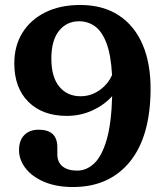

<svg xmlns="http://www.w3.org/2000/svg" viewBox="-20 -736 663 772"><path d="M273.5 16Q206.5 16 157.8 -4.8Q109 -25.5 82.8 -59.5Q56.5 -93.5 56.5 -132.5Q56.5 -171.5 77.8 -193Q99 -214.5 135.5 -214.5Q210.5 -214.5 210.5 -144V-115.5Q210.5 -84 231.5 -67Q252.5 -50 290.5 -50Q328 -50 358.8 -79Q389.5 -108 408.8 -173.8Q428 -239.5 431 -349.5Q400 -314.5 352 -292.2Q304 -270 248.5 -270Q151 -270 94.2 -326.5Q37.5 -383 37.5 -481Q37.5 -552 70.5 -604.8Q103.5 -657.5 163 -686.8Q222.5 -716 302.5 -716Q393.5 -716 457.2 -674.5Q521 -633 553.8 -556Q586.5 -479 585.5 -372.5Q583.5 -184 500.8 -84Q418 16 273.5 16ZM186.5 -500.5Q186.5 -426 218.5 -387.5Q250.5 -349 304 -349Q345.5 -349 380 -373.2Q414.5 -397.5 430.5 -434.5Q426 -517 407.5 -564.2Q389 -611.5 360.8 -631Q332.5 -650.5 298 -650.5Q248 -650.5 217.2 -612Q186.5 -573.5 186.5 -500.5Z"/></svg>

Font: Fraunces 9pt S100 SemiBold
Style: Regular
Weight: 600
Version: Version 1.000; ttfautohint (v1.8.3)